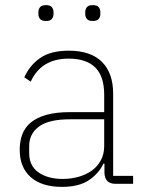

<svg xmlns="http://www.w3.org/2000/svg" viewBox="-20 -718 562 750"><path d="M431 0Q390 0 388 -42V-79H384Q366 -40 327 -14Q288 12 222 12Q143 12 100 -26Q57 -64 57 -133Q57 -166 67 -193Q77 -220 100.5 -239.5Q124 -259 161.5 -269.5Q199 -280 254 -280H387V-348Q387 -420 352 -454.5Q317 -489 248 -489Q141 -489 100 -399L75 -416Q96 -463 137 -491.5Q178 -520 249 -520Q334 -520 378 -476.5Q422 -433 422 -352V-31H500V0ZM225 -19Q258 -19 287.5 -27.5Q317 -36 339 -52Q361 -68 374 -92Q387 -116 387 -148V-252H254Q170 -252 132 -223.5Q94 -195 94 -148V-120Q94 -70 130.5 -44.5Q167 -19 225 -19ZM160 -636Q143 -636 136.5 -644Q130 -652 130 -663V-671Q130 -682 136.5 -690Q143 -698 160 -698Q176 -698 182.5 -690Q189 -682 189 -671V-663Q189 -652 182.5 -644Q176 -636 160 -636ZM342 -636Q326 -636 319.5 -644Q313 -652 313 -663V-671Q313 -682 319.5 -690Q326 -698 342 -698Q359 -698 365.5 -690Q372 -682 372 -671V-663Q372 -652 365.5 -644Q359 -636 342 -636Z"/></svg>

Font: IBM Plex Sans Devanagari ExtraLight
Style: Regular
Weight: 200
Designer: Mike Abbink, Paul van der Laan, Pieter van Rosmalen, Erin McLaughlin
Foundry: Bold Monday
Version: Version 1.1